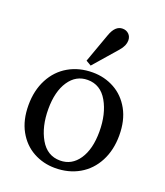

<svg xmlns="http://www.w3.org/2000/svg" viewBox="-147 -900 869 1009"><g transform="rotate(20 287.5 -395.0)"><path d="M296 -530Q362 -530 417.5 -499.5Q473 -469 506 -409.5Q539 -350 539 -266Q539 -184 506 -121Q473 -58 414 -24Q355 10 279 10Q213 10 157.5 -20.5Q102 -51 69 -110.5Q36 -170 36 -254Q36 -336 69 -399Q102 -462 161 -496Q220 -530 296 -530ZM291 -36Q356 -36 395 -93.5Q434 -151 434 -249Q434 -348 395 -416Q356 -484 284 -484Q219 -484 180 -426Q141 -368 141 -270Q141 -171 180 -103.5Q219 -36 291 -36ZM272 -560 243 -577 302 -741Q323 -800 364 -800Q385 -800 399 -786.5Q413 -773 413 -751Q413 -737 406.5 -722Q400 -707 386 -691Z"/></g></svg>

Font: Minipax
Style: Regular
Weight: 400
Designer: Raphaël Ronot
Foundry: Velvetyne Type Foundry
Version: Version 1.000